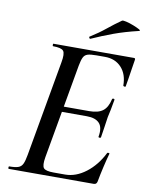

<svg xmlns="http://www.w3.org/2000/svg" viewBox="-88 -854 701 916"><g transform="rotate(10 262.5 -395.5)"><path d="M19 0Q16 0 16 -6Q16 -12 19 -12Q47 -12 62 -17Q77 -22 84 -37Q91 -52 96 -81L178 -544Q186 -587 176 -600Q166 -613 125 -613Q123 -613 123 -619Q123 -625 125 -625H515Q523 -625 521 -616Q518 -597 514 -572Q510 -547 506.5 -523.5Q503 -500 500 -485Q499 -481 493.5 -482.5Q488 -484 488 -486Q488 -541 458 -573.5Q428 -606 378 -606H337Q308 -606 294 -601.5Q280 -597 273.5 -583.5Q267 -570 262 -543L181 -85Q174 -44 184 -32Q194 -20 233 -20H288Q340 -20 388.5 -57Q437 -94 468 -156Q470 -159 475.5 -157.5Q481 -156 479 -154Q471 -126 462 -87Q453 -48 447 -15Q444 0 431 0ZM426 -225Q425 -221 419 -221.5Q413 -222 414 -226Q422 -271 403 -291.5Q384 -312 342 -312H183L186 -338H349Q392 -338 414.5 -355Q437 -372 446 -412Q447 -417 453 -416.5Q459 -416 458 -411Q453 -380 449 -362Q445 -344 441 -325Q437 -301 434 -277Q431 -253 426 -225ZM295 -679Q291 -677 288.5 -682.5Q286 -688 290 -689Q330 -714 362.5 -740.5Q395 -767 428 -790Q432 -793 449 -789Q466 -785 485 -777.5Q504 -770 514.5 -764Q525 -758 517 -756Q450 -740 398 -721Q346 -702 295 -679Z"/></g></svg>

Font: Cormorant Infant Light SemiBold
Style: Italic
Weight: 600
Italic angle: -10°
Version: Version 4.001